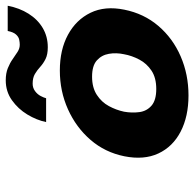

<svg xmlns="http://www.w3.org/2000/svg" viewBox="-24 -660 692 685"><g transform="rotate(-90 322.5 -317.0)"><path d="M325 9Q250 9 196 -19Q142 -47 118 -98.5Q94 -150 108 -220Q122 -289 166.5 -340.5Q211 -392 275.5 -421Q340 -450 414 -450Q488 -450 541.5 -421Q595 -392 620 -340.5Q645 -289 631 -220Q617 -150 573 -98.5Q529 -47 464.5 -19Q400 9 325 9ZM348 -106Q388 -106 413.5 -123Q439 -140 453 -166.5Q467 -193 472 -221Q478 -249 473.5 -275Q469 -301 450 -318Q431 -335 392 -335Q353 -335 327 -318Q301 -301 287 -275Q273 -249 267 -221Q262 -193 265.5 -166.5Q269 -140 288.5 -123Q308 -106 348 -106ZM497 -493Q471 -493 455 -501Q439 -509 427 -520Q415 -531 401.5 -539Q388 -547 367 -547Q352 -547 340.5 -538.5Q329 -530 323 -518.5Q317 -507 315 -499H230Q237 -533 257 -566Q277 -599 308 -621Q339 -643 379 -643Q404 -643 422.5 -635.5Q441 -628 455 -618Q469 -608 481 -600.5Q493 -593 506 -593Q514 -593 524 -595Q534 -597 542.5 -606.5Q551 -616 555 -636H645Q637 -594 616.5 -561.5Q596 -529 565.5 -511Q535 -493 497 -493Z"/></g></svg>

Font: Teachers
Style: Italic
Weight: 400
Italic angle: -11°
Designer: Alfredo Marco Pradil, Chank Diesel
Version: Version 1.001